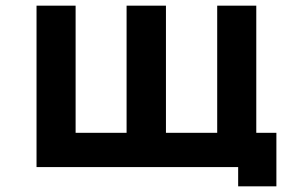

<svg xmlns="http://www.w3.org/2000/svg" viewBox="-20 -538 1040 678"><path d="M821 52H109V-518H247V-69H427V-518H566V-69H747V-518H885V-69H956V120H821Z"/></svg>

Font: LINE Seed JP_TTF Bold
Style: Regular
Weight: 700
Designer: LINE & Fontrix & Fontworks
Version: Version 1.009